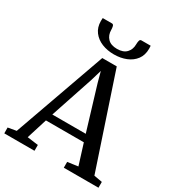

<svg xmlns="http://www.w3.org/2000/svg" viewBox="-238 -1118 1162 1259"><g transform="rotate(30 343.0 -489.0)"><path d="M49.5 -55 296.5 -749H406L637.5 -55L700 -44V0H437.5V-44L516.5 -55L468 -210H181L132.5 -55L215.5 -44V0H-13L-13.5 -44ZM451 -264.5 352 -591.5 330.5 -671 306.5 -589.5 198 -264.5ZM238 -977.5Q248.5 -977.5 251.8 -964.8Q255 -952 255 -938Q255 -899 278.8 -874Q302.5 -849 349.5 -849Q396.5 -849 420.2 -874Q444 -899 444 -938Q444 -952 447 -964.8Q450 -977.5 460.5 -977.5H531Q532 -968 532 -955Q532 -906.5 507.5 -873.8Q483 -841 441.5 -824.2Q400 -807.5 349.5 -807.5Q299.5 -807.5 258.2 -824.2Q217 -841 192 -874Q167 -907 167 -955Q167 -961 167.5 -966.8Q168 -972.5 168 -977.5Z"/></g></svg>

Font: Merriweather Text
Style: Regular
Weight: 400
Designer: Eben Sorkin
Foundry: Eben Sorkin
Version: Version 2.100; ttfautohint (v1.7.19-72a1) -l 8 -r 50 -G 200 